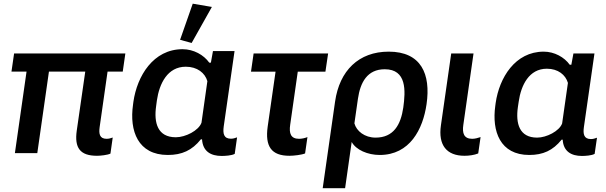

<svg xmlns="http://www.w3.org/2000/svg" viewBox="-20 -828 3274 1038"><path d="M42 -440.9H123.5L60.5 0H181.6L244.6 -440.9H440.9L395 -122.1C381.8 -29.3 412.1 14.2 504.4 14.2C522.5 14.2 561 10.3 577.1 2.4L589.4 -84.5C578.6 -80.1 566.9 -77.6 556.2 -77.6C518.6 -77.6 513.7 -104.5 518.6 -140.1L561.5 -440.9H643.6L657.7 -539.1H56.2Z M887.2 9.8C963.9 9.8 1018.1 -15.1 1065.9 -74.7H1072.3C1076.2 -9.3 1120.1 15.1 1178.2 15.1C1196.8 15.1 1231.9 13.2 1249 3.9L1261.7 -85.4C1250.5 -81.1 1239.7 -78.1 1228.5 -78.1C1189.9 -78.1 1184.1 -105.5 1189.5 -144.5L1248 -551.8H1131.3L1120.1 -489.3H1111.3C1081.5 -531.2 1026.9 -562 966.8 -562C808.6 -562 721.2 -417 701.2 -277.8L699.2 -262.2C678.7 -120.1 726.1 9.8 887.2 9.8ZM1016.1 -595.7 1125.5 -790.5 1022 -808.1 953.6 -612.8ZM930.7 -85.9C832 -85.9 811 -163.6 824.2 -255.4L828.1 -284.7C841.3 -376.5 885.7 -467.3 984.4 -467.3C1046.4 -467.3 1088.4 -433.6 1101.1 -389.2L1069.3 -164.6C1053.7 -121.6 982.4 -85.9 930.7 -85.9Z M1336.9 -440.4H1469.7L1427.2 -144C1412.1 -36.6 1446.8 14.2 1544.9 14.2C1568.4 14.2 1610.8 9.3 1629.4 1.5L1642.1 -86.9C1627.9 -81.1 1611.8 -77.6 1596.7 -77.6C1551.8 -77.6 1542 -106.9 1548.8 -153.3L1589.8 -440.4H1739.3L1753.9 -539.1H1351.1Z M1724.6 189.5H1845.7L1881.3 -60.5C1904.8 -17.6 1967.8 9.8 2032.7 9.8C2195.8 9.8 2266.6 -129.4 2286.1 -265.1C2309.6 -427.2 2257.3 -548.8 2081.5 -548.8C1919.4 -548.8 1815.4 -446.3 1791.5 -278.8ZM2010.3 -84C1951.7 -84 1907.2 -119.1 1896 -161.1L1915 -293.5C1927.7 -382.3 1965.3 -453.6 2060.1 -453.6C2179.2 -453.6 2172.9 -337.4 2160.2 -246.1C2146.5 -152.8 2107.4 -84 2010.3 -84Z M2491.2 14.2C2515.6 14.2 2544.4 10.3 2565.4 1.5L2578.1 -86.9C2563 -82 2548.3 -77.6 2532.7 -77.6C2488.3 -77.6 2478 -107.4 2484.9 -153.3L2540 -539.1H2419.4L2363.8 -150.9C2348.1 -43.5 2394.5 14.2 2491.2 14.2Z M2841.3 9.8C2916 9.8 2969.2 -14.6 3016.1 -72.8H3022C3025.9 -8.8 3069.3 15.1 3126 15.1C3143.6 15.1 3178.2 13.2 3194.8 3.9L3207.5 -83.5C3196.3 -79.1 3185.5 -76.2 3174.8 -76.2C3136.7 -76.2 3131.3 -103 3136.7 -141.1L3193.8 -539.1H3080.1L3068.8 -478H3060.1C3031.2 -518.6 2977.5 -548.8 2919.4 -548.8C2764.6 -548.8 2679.2 -407.2 2659.7 -271.5L2657.7 -256.3C2638.2 -117.7 2684.1 9.8 2841.3 9.8ZM2883.8 -84C2787.6 -84 2767.1 -160.2 2779.8 -249L2784.2 -278.3C2796.9 -367.7 2840.3 -456.5 2936.5 -456.5C2997.1 -456.5 3037.6 -423.3 3050.3 -379.9L3019 -160.6C3003.9 -119.1 2934.6 -84 2883.8 -84Z"/></svg>

Font: Winston SemiBold
Style: Italic
Weight: 600
Italic angle: -8.13011°
Designer: Vernon Adams, Kim Jin-seong, David Berlow, Cristiano Sobral
Foundry: The Winston Project Authors
Version: Version 3.004